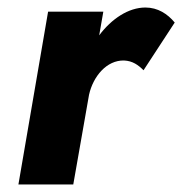

<svg xmlns="http://www.w3.org/2000/svg" viewBox="-20 -491 485 511"><path d="M362 -304 445 -431C426 -454 400 -471 367 -471C322 -471 277 -441 244 -397L255 -460H108L29 0H175L217 -239C228 -288 264 -331 310 -330C333 -329 348 -318 362 -304Z"/></svg>

Font: Jost*
Style: Bold Italic
Weight: 700
Italic angle: -10°
Version: Version 3.7